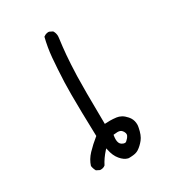

<svg xmlns="http://www.w3.org/2000/svg" viewBox="-176 -839 852 936"><g transform="rotate(-30 250.0 -371.5)"><path d="M270 -8.3Q274.9 -7.8 277.8 -7.8Q280.8 -7.8 283.7 -8.1Q286.6 -8.3 291.5 -8.5Q296.4 -8.8 301 -9.5Q305.7 -10.3 309.6 -11Q313.5 -11.7 316.9 -13.2Q323.7 -15.6 329.1 -19Q348.6 -31.7 365.2 -52.5Q381.8 -73.2 389.2 -113.3Q391.1 -122.6 391.1 -128.4Q391.1 -134.3 390.6 -137.7Q388.7 -160.6 372.6 -178.7Q359.4 -193.8 346.2 -200.9Q333 -208 320.3 -209.5Q300.8 -211.9 285.6 -211.9Q270.5 -211.9 255.4 -210.9Q253.9 -320.3 253.9 -383.3Q253.9 -446.3 254.9 -480.5Q257.3 -550.3 261.2 -595.7Q265.1 -641.1 271 -684.1Q272 -689.9 272 -695.3Q272 -713.4 262.7 -727.1L245.1 -735.8Q242.7 -736.3 239.7 -736.3Q236.8 -736.3 231.9 -735.4Q222.2 -733.4 212.9 -726.1Q199.7 -674.3 194.8 -619.1Q189.9 -563 186.5 -483.4Q185.5 -456.5 185.5 -414.6Q185.5 -330.1 189.9 -180.7Q155.3 -152.8 129.4 -125.5Q104 -98.6 94.2 -66.9Q96.2 -50.8 104.5 -36.6L122.1 -27.8Q124.5 -27.3 127 -27.3Q142.6 -27.3 152.8 -36.1Q168.5 -67.4 195.8 -97.7L201.7 -104L203.6 -95.7Q210.9 -58.6 230 -36.1Q248.5 -13.7 270 -8.3ZM304.2 -85.9Q300.3 -81.1 293.9 -81.1Q286.6 -81.1 276.4 -87.4Q263.2 -96.2 263.2 -119.6Q263.2 -128.9 265.6 -143.6Q279.8 -145.5 288.1 -145.5Q304.2 -145.5 311.5 -137.7Q318.4 -131.3 321.8 -120.6Q322.3 -117.7 322.3 -115.7Q322.3 -113.8 322.3 -111.6Q322.3 -109.4 320.3 -106Q315.9 -96.2 304.2 -85.9Z"/></g></svg>

Font: Bakudai
Style: Light
Weight: 300
Version: Version 1.48